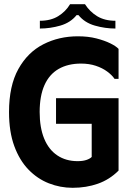

<svg xmlns="http://www.w3.org/2000/svg" viewBox="-20 -884 631 915"><path d="M23 -350Q23 -475 67.5 -555Q112 -635 186.5 -673Q261 -711 351 -711Q400 -711 439 -701Q478 -691 505.5 -677.5Q533 -664 545 -651V-508H526Q514 -526 491 -543Q468 -560 436.5 -570.5Q405 -581 366 -581Q304 -581 259.5 -555.5Q215 -530 192 -478.5Q169 -427 169 -350Q169 -276 190.5 -223.5Q212 -171 253 -143.5Q294 -116 350 -116Q374 -116 391 -121.5Q408 -127 417 -136V-294H247V-416H545V-71Q502 -28 446.5 -8.5Q391 11 326 11Q267 11 212.5 -10.5Q158 -32 115.5 -76Q73 -120 48 -188Q23 -256 23 -350ZM314 -864H385Q408 -828 443.5 -806.5Q479 -785 530 -785V-748Q481 -748 432 -762Q383 -776 354 -812H345Q316 -776 267.5 -762Q219 -748 170 -748V-785Q222 -785 257.5 -807Q293 -829 314 -864Z"/></svg>

Font: Phudu SemiBold
Style: Regular
Weight: 600
Version: Version 1.005;gftools[0.9.23]